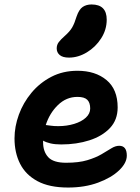

<svg xmlns="http://www.w3.org/2000/svg" viewBox="-20 -830 629 860"><path d="M285 10Q201 10 148 -18.5Q95 -47 70 -96.5Q45 -146 45 -210Q45 -263 64.5 -316.5Q84 -370 121 -414.5Q158 -459 210 -486Q262 -513 327 -513Q407 -513 457 -471.5Q507 -430 507 -349Q507 -293 472.5 -256.5Q438 -220 380.5 -201.5Q323 -183 254 -183Q227 -183 207 -187.5Q187 -192 173 -200Q173 -197 173 -193Q173 -151 196 -126Q219 -101 276 -101Q333 -101 371 -112.5Q409 -124 434.5 -139Q460 -154 478.5 -165.5Q497 -177 514 -177Q548 -177 548 -133Q548 -100 513.5 -67Q479 -34 419.5 -12Q360 10 285 10ZM327 -396Q277 -396 239.5 -359.5Q202 -323 185 -270Q195 -269 208 -267Q221 -265 241 -265Q279 -265 312 -275Q345 -285 364.5 -303Q384 -321 384 -344Q384 -370 371 -383Q358 -396 327 -396ZM289 -572Q261 -572 247.5 -583.5Q234 -595 234 -613Q234 -629 243 -641Q252 -653 269 -668Q293 -689 303.5 -707.5Q314 -726 323 -756Q334 -788 350.5 -799Q367 -810 390 -810Q458 -810 458 -742Q458 -697 433 -658Q408 -619 369 -595.5Q330 -572 289 -572Z"/></svg>

Font: Shantell Sans Normal
Style: Regular
Weight: 600
Designer: Stephen Nixon, Anya Danilova, Shantell Martin
Foundry: Arrow Type
Version: Version 1.009;[a7da0bfa3]